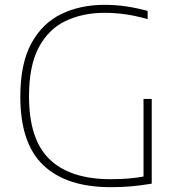

<svg xmlns="http://www.w3.org/2000/svg" viewBox="-20 -769 740 794"><path d="M437.5 5Q255 5 159.5 -85.5Q64 -176 64 -369Q64 -505 109.2 -588.8Q154.5 -672.5 233.2 -710.8Q312 -749 412 -749Q457.5 -749 500.5 -742.8Q543.5 -736.5 590.5 -724V-690Q536.5 -705 494 -710.5Q451.5 -716 412.5 -716Q322 -716 251.2 -682.2Q180.5 -648.5 140.2 -572.8Q100 -497 100 -370.5Q100 -191.5 185.5 -109.8Q271 -28 437 -28Q478 -28 511.2 -30.8Q544.5 -33.5 573.5 -39V-360H607.5V-9.5Q556 -1 517.8 2Q479.5 5 437.5 5Z"/></svg>

Font: Encode Sans SmExp Th
Style: Regular
Weight: 100
Width: 6
Designer: Multiple Designers
Foundry: Impallari Type
Version: Version 3.002; ttfautohint (v1.8.3) -l 8 -r 50 -G 200 -x 14 